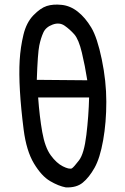

<svg xmlns="http://www.w3.org/2000/svg" viewBox="-20 -814 540 828"><path d="M263.7 -5.9Q232.4 -11.7 195.8 -33.2Q159.2 -54.7 126.5 -108.9Q93.8 -163.1 82 -254.9Q70.3 -346.7 65.9 -422.4Q61.5 -498 64.9 -554.7Q68.4 -611.3 81.1 -664.1Q93.8 -716.8 124 -748Q154.3 -779.3 181.6 -788.1Q209 -796.9 246.1 -793Q283.2 -789.1 315.4 -763.7Q347.7 -738.3 373.5 -695.3Q399.4 -652.3 418.9 -558.1Q438.5 -463.9 438.5 -375Q438.5 -286.1 424.8 -209Q411.1 -131.8 387.7 -90.3Q364.3 -48.8 336.9 -26.4Q309.6 -3.9 263.7 -5.9ZM290 -87.9Q298.8 -93.8 320.8 -122.6Q342.8 -151.4 352.5 -232.4Q362.3 -313.5 364.3 -393.6H144.5Q150.4 -311.5 162.1 -245.1Q173.8 -178.7 198.7 -144.5Q223.6 -110.4 251 -96.7Q278.3 -83 290 -87.9ZM356.4 -467.8Q346.7 -530.3 333 -587.4Q319.3 -644.5 300.3 -666Q281.2 -687.5 258.8 -703.1Q236.3 -718.8 207 -708Q177.7 -697.3 167 -673.8Q156.2 -650.4 149.4 -617.7Q142.6 -585 138.7 -469.7Z"/></svg>

Font: NaikaiFont
Style: Regular
Weight: 400
Version: Version 1.67